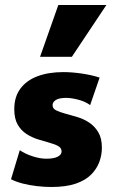

<svg xmlns="http://www.w3.org/2000/svg" viewBox="-20 -731 453 767"><path d="M185 16Q158 16 127.5 12.5Q97 9 70 2Q43 -5 24 -15L59 -131Q81 -116 110.5 -106.5Q140 -97 165 -97Q195 -97 210.5 -105Q226 -113 226 -126Q226 -140 212.5 -147.5Q199 -155 177 -161Q155 -167 131 -174.5Q107 -182 85.5 -196Q64 -210 50.5 -233.5Q37 -257 37 -295Q37 -344 61.5 -377Q86 -410 130 -426.5Q174 -443 233 -443Q268 -443 308 -437Q348 -431 378 -421L340 -311Q322 -325 293.5 -332.5Q265 -340 245 -340Q216 -340 203 -331.5Q190 -323 190 -311Q190 -297 204.5 -290Q219 -283 241 -277Q263 -271 288.5 -263.5Q314 -256 336 -241.5Q358 -227 372.5 -203Q387 -179 387 -141Q387 -112 377 -84.5Q367 -57 344.5 -34Q322 -11 283 2.5Q244 16 185 16ZM140 -504 213 -711H405L267 -504Z"/></svg>

Font: Ysabeau Office Black
Style: Regular
Weight: 900
Designer: Christian Thalmann (Catharsis Fonts)
Version: Version 2.001;gftools[0.9.30]; featfreeze: tnum,lnum,ss02